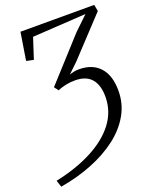

<svg xmlns="http://www.w3.org/2000/svg" viewBox="-167 -836 886 1101"><g transform="rotate(-20 275.5 -285.5)"><path d="M12 172 -1.5 131Q127 104 223.2 53.8Q319.5 3.5 373 -67.2Q426.5 -138 426.5 -227Q426.5 -298.5 393.5 -336.2Q360.5 -374 294 -374Q263 -374 235 -367.8Q207 -361.5 187 -352.5L167.5 -378L397 -630.5L481 -711L154 -691L113 -565L69 -574.5L96 -743H546L553.5 -703L339.5 -474L278 -415Q291.5 -420 306 -423Q320.5 -426 336.5 -426Q419 -426 463.8 -376.2Q508.5 -326.5 508.5 -234Q508.5 -154.5 470.5 -87.8Q432.5 -21 364.8 30.8Q297 82.5 206.5 118.5Q116 154.5 12 172Z"/></g></svg>

Font: Merriweather 36pt Light
Style: Italic
Weight: 300
Italic angle: -7.8°
Version: Version 2.101